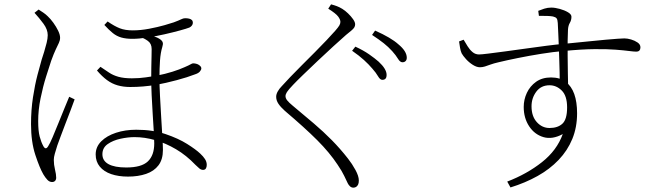

<svg xmlns="http://www.w3.org/2000/svg" viewBox="-20 -803 3040 885"><path d="M476 -704Q508 -682 532.5 -672.5Q557 -663 592 -663Q628 -663 667.5 -670.5Q707 -678 738.5 -687Q770 -696 781 -700Q805 -709 815 -714Q825 -719 833 -719Q844 -719 852 -717Q860 -715 864.5 -710.5Q869 -706 869 -698Q869 -692 865 -686Q861 -680 853 -676Q840 -671 809 -662.5Q778 -654 738.5 -645Q699 -636 659.5 -630Q620 -624 590 -624Q561 -624 539.5 -630Q518 -636 500 -650.5Q482 -665 461 -688ZM443 -495Q464 -481 482.5 -468.5Q501 -456 526 -449Q551 -442 588 -442Q622 -442 652.5 -446.5Q683 -451 701 -454Q742 -462 775 -472.5Q808 -483 830 -493Q851 -502 858.5 -506.5Q866 -511 870 -511Q876 -511 883 -509.5Q890 -508 895.5 -504.5Q901 -501 904.5 -497Q908 -493 908 -488Q908 -481 901 -473Q894 -465 878 -460Q845 -447 794.5 -433.5Q744 -420 700 -412Q669 -407 640 -404.5Q611 -402 580 -402Q549 -402 522.5 -409.5Q496 -417 473 -434Q450 -451 427 -478ZM629 -631 658 -644Q673 -641 684 -637.5Q695 -634 704 -630Q713 -626 722 -619Q729 -613 730.5 -606Q732 -599 728 -586Q720 -560 717.5 -524Q715 -488 715 -441Q715 -408 717.5 -360.5Q720 -313 723 -262.5Q726 -212 728.5 -171.5Q731 -131 731 -112Q731 -68 710.5 -41Q690 -14 653.5 -1.5Q617 11 570 11Q526 11 492.5 -0.5Q459 -12 440 -35Q421 -58 421 -91Q421 -126 446.5 -151.5Q472 -177 514.5 -191Q557 -205 608 -205Q684 -205 743 -185Q802 -165 842.5 -139.5Q883 -114 903 -95Q917 -82 925 -69.5Q933 -57 933 -43Q933 -33 929 -26.5Q925 -20 916 -20Q907 -20 899 -26.5Q891 -33 881 -43Q839 -87 791.5 -115Q744 -143 695.5 -157Q647 -171 600 -171Q570 -171 535.5 -163.5Q501 -156 476.5 -139Q452 -122 452 -92Q452 -62 480 -46.5Q508 -31 562 -31Q632 -31 661.5 -59Q691 -87 691 -142Q691 -158 689 -194Q687 -230 684 -275Q681 -320 679 -364.5Q677 -409 677 -442Q677 -468 677.5 -494Q678 -520 678.5 -542Q679 -564 679 -577Q679 -602 661.5 -614.5Q644 -627 629 -631ZM139 -744 158 -759Q169 -752 180 -744.5Q191 -737 200 -728Q213 -716 226 -698Q239 -680 248 -661.5Q257 -643 257 -629Q257 -617 251.5 -605.5Q246 -594 237 -575Q228 -556 216 -523Q207 -496 192.5 -450Q178 -404 167 -350Q156 -296 156 -245Q156 -199 163 -173Q170 -147 180 -129Q185 -120 190.5 -119.5Q196 -119 202 -129Q210 -141 222.5 -170.5Q235 -200 249.5 -236Q264 -272 277.5 -305Q291 -338 299 -357L324 -345Q317 -325 305.5 -295Q294 -265 281.5 -232.5Q269 -200 259 -173Q249 -146 244 -132Q237 -110 232.5 -94Q228 -78 228 -66Q228 -44 233.5 -21.5Q239 1 239 16Q239 25 234 30.5Q229 36 220 36Q208 36 198.5 26Q189 16 180 1Q163 -28 143 -88.5Q123 -149 123 -231Q123 -296 132 -354.5Q141 -413 153 -458.5Q165 -504 172 -528Q177 -543 183.5 -564Q190 -585 195 -605.5Q200 -626 200 -641Q200 -667 180.5 -693.5Q161 -720 139 -744Z M1696 -487Q1680 -506 1657.5 -526.5Q1635 -547 1603 -569L1618 -588Q1655 -571 1681.5 -552.5Q1708 -534 1725 -519Q1762 -485 1762 -458Q1762 -446 1757 -440.5Q1752 -435 1742 -435Q1732 -435 1722.5 -451.5Q1713 -468 1696 -487ZM1788 -567Q1770 -587 1748.5 -604Q1727 -621 1695 -642L1709 -662Q1783 -629 1816 -599Q1855 -567 1855 -537Q1855 -527 1849.5 -521.5Q1844 -516 1835 -516Q1824 -516 1814.5 -532Q1805 -548 1788 -567ZM1493 -763 1506 -783Q1521 -779 1533 -774.5Q1545 -770 1558 -762Q1571 -754 1584.5 -741Q1598 -728 1607.5 -714.5Q1617 -701 1617 -691Q1617 -683 1613 -676.5Q1609 -670 1600 -662.5Q1591 -655 1575 -642Q1551 -621 1516 -589Q1481 -557 1444 -522Q1407 -487 1376.5 -457.5Q1346 -428 1331 -412Q1309 -389 1302.5 -378.5Q1296 -368 1296 -360Q1296 -350 1304 -340Q1312 -330 1329 -316Q1382 -272 1426.5 -234Q1471 -196 1509.5 -157Q1548 -118 1584 -72Q1603 -48 1618.5 -19.5Q1634 9 1634 29Q1634 41 1630.5 48Q1627 55 1621.5 58.5Q1616 62 1609 62Q1600 62 1593.5 56Q1587 50 1583 42Q1576 28 1566.5 7.5Q1557 -13 1536 -44Q1499 -100 1442 -157Q1385 -214 1293 -292Q1274 -309 1263.5 -324.5Q1253 -340 1253 -357Q1253 -369 1260.5 -382Q1268 -395 1278 -405Q1293 -422 1317.5 -447.5Q1342 -473 1372 -503Q1402 -533 1431.5 -562.5Q1461 -592 1485.5 -618Q1510 -644 1525 -661Q1539 -677 1544 -685.5Q1549 -694 1549 -702Q1549 -713 1538.5 -727Q1528 -741 1493 -763Z M2096 -612 2117 -620Q2126 -605 2135.5 -589.5Q2145 -574 2158 -563Q2171 -552 2188 -552Q2199 -552 2231 -556Q2263 -560 2308 -566Q2353 -572 2402.5 -579Q2452 -586 2498.5 -592Q2545 -598 2580 -601Q2643 -607 2690.5 -612Q2738 -617 2772.5 -620Q2807 -623 2828 -624.5Q2849 -626 2858 -626Q2872 -626 2889 -621Q2906 -616 2919 -607Q2932 -598 2932 -585Q2932 -576 2927.5 -570.5Q2923 -565 2912 -565Q2902 -565 2879 -568Q2856 -571 2817.5 -574Q2779 -577 2720.5 -576.5Q2662 -576 2579 -568Q2531 -564 2475 -555Q2419 -546 2367 -535.5Q2315 -525 2278 -516Q2256 -511 2241 -505.5Q2226 -500 2215 -496.5Q2204 -493 2192 -493Q2177 -493 2159.5 -504Q2142 -515 2128 -530.5Q2114 -546 2108 -557Q2103 -568 2100.5 -583Q2098 -598 2096 -612ZM2464 -730 2461 -753Q2473 -758 2488.5 -763Q2504 -768 2521 -768Q2538 -768 2560 -762Q2582 -756 2598 -746.5Q2614 -737 2614 -726Q2614 -710 2606.5 -697.5Q2599 -685 2598 -665Q2597 -647 2596.5 -615.5Q2596 -584 2596.5 -545Q2597 -506 2597.5 -465Q2598 -424 2599 -388L2560 -425Q2560 -443 2559.5 -468.5Q2559 -494 2558 -523.5Q2557 -553 2556 -584Q2555 -615 2553.5 -644Q2552 -673 2551 -697Q2550 -713 2545.5 -718.5Q2541 -724 2529 -727Q2519 -729 2503 -729.5Q2487 -730 2464 -730ZM2520 -446Q2561 -446 2587.5 -426Q2614 -406 2627 -369.5Q2640 -333 2640 -281Q2640 -216 2618 -162.5Q2596 -109 2555 -66Q2514 -23 2457.5 8.5Q2401 40 2333 61L2318 34Q2409 -1 2478 -55.5Q2547 -110 2574 -185Q2526 -159 2485 -171Q2444 -183 2419 -221Q2394 -259 2394 -310Q2394 -344 2408.5 -375Q2423 -406 2451 -426Q2479 -446 2520 -446ZM2513 -213Q2551 -213 2572.5 -233Q2594 -253 2594 -308Q2594 -361 2569.5 -385.5Q2545 -410 2513 -410Q2474 -410 2452 -380.5Q2430 -351 2430 -313Q2430 -267 2454.5 -240Q2479 -213 2513 -213Z"/></svg>

Font: Noto Serif KR
Style: Regular
Weight: 200
Designer: Ryoko NISHIZUKA 西塚涼子 (kana & ideographs); Frank Grießhammer (Latin, Greek & Cyrillic); Wenlong ZHANG 张文龙 (bopomofo); San
Foundry: Adobe
Version: Version 2.001;hotconv 1.1.0;makeotfexe 2.6.0